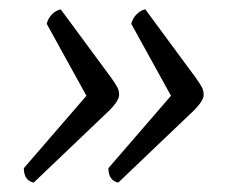

<svg xmlns="http://www.w3.org/2000/svg" viewBox="-20 -473 493 411"><path d="M110 -453 217 -308Q227 -294 231 -286.5Q235 -279 235 -270Q235 -255 204 -227L52 -82Q31 -87 31 -113L165 -268L80 -422Q83 -434 91.5 -442.5Q100 -451 110 -453ZM291 -453 398 -308Q408 -294 412 -286.5Q416 -279 416 -270Q416 -255 385 -227L233 -82Q212 -87 212 -113L346 -268L261 -422Q264 -434 272.5 -442.5Q281 -451 291 -453Z"/></svg>

Font: Petrona Medium
Style: Italic
Weight: 500
Italic angle: -9°
Designer: Ringo R. Seeber
Foundry: Ringo R. Seeber
Version: Version 2.001; ttfautohint (v1.8.3)